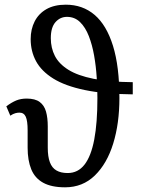

<svg xmlns="http://www.w3.org/2000/svg" viewBox="-20 -790 634 820"><path d="M258 10Q200 10 164.5 -9.5Q129 -29 113.5 -67Q98 -105 98 -159V-233Q98 -274 90 -291.5Q82 -309 63 -309Q55 -309 45.5 -306.5Q36 -304 24 -296L7 -336Q30 -353 49.5 -361Q69 -369 94 -369Q130 -369 149.5 -354.5Q169 -340 176.5 -313.5Q184 -287 184 -250V-159Q184 -121 193 -97Q202 -73 221 -62Q240 -51 269 -51Q313 -51 341 -87Q369 -123 382.5 -194Q396 -265 396 -371Q396 -412 393 -459.5Q390 -507 382 -552.5Q374 -598 359.5 -635.5Q345 -673 322 -695.5Q299 -718 266 -718Q237 -718 217 -695.5Q197 -673 197 -627Q197 -585 214.5 -551Q232 -517 272 -492Q312 -467 379.5 -453.5Q447 -440 547 -439V-387Q426 -388 342 -405.5Q258 -423 207.5 -454.5Q157 -486 134 -528.5Q111 -571 111 -623Q111 -665 128 -698.5Q145 -732 178.5 -751Q212 -770 261 -770Q333 -770 384 -726.5Q435 -683 462.5 -594.5Q490 -506 490 -371Q490 -263 463.5 -177Q437 -91 385 -40.5Q333 10 258 10Z"/></svg>

Font: Noto Serif ExtraCondensed
Style: Regular
Weight: 400
Width: 2
Designer: Monotype Design Team
Foundry: Monotype Imaging Inc.
Version: Version 2.013